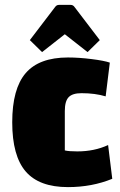

<svg xmlns="http://www.w3.org/2000/svg" viewBox="-20 -750 489 785"><path d="M30 0ZM30 -250Q30 -387 85 -451Q140 -515 258 -515Q302 -515 354 -508.5Q406 -502 429 -494L412 -356Q369 -369 313 -369Q276 -369 260.5 -352.5Q245 -336 245 -296V-135Q261 -131 296 -131Q366 -131 422 -157L439 -19Q356 15 258 15Q140 15 85 -49Q30 -113 30 -250ZM102 -586 205 -721Q211 -730 221 -730H269Q279 -730 285 -721L388 -586L338 -537L245 -610L152 -537Z"/></svg>

Font: Changa Black
Style: Regular
Weight: 900
Designer: Eduardo Rodriguez Tunni
Foundry: Eduardo Rodriguez Tunni
Version: Version 2.001; ttfautohint (v1.5.10-5e6f)